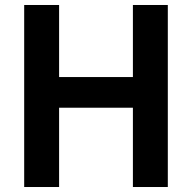

<svg xmlns="http://www.w3.org/2000/svg" viewBox="-20 -750 770 770"><path d="M513 0V-730H653V0ZM77 0V-730H217V0ZM147 -318V-441H583V-318Z"/></svg>

Font: M PLUS 2 Thin
Style: Bold
Weight: 700
Version: Version 1.001